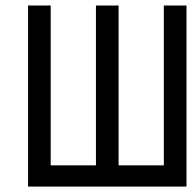

<svg xmlns="http://www.w3.org/2000/svg" viewBox="-20 -687 707 707"><path d="M83.3 0V-666.7H166.7V-78.1H333.3V-666.7H416.7V-78.1H583.3V-666.7H666.7V0Z"/></svg>

Font: Monoid
Style: Regular
Weight: 400
Width: 4
Monospace: yes
Designer: Andreas Larsen (@larsenwork)
Version: Version 0.61